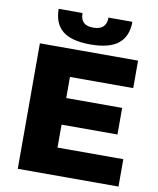

<svg xmlns="http://www.w3.org/2000/svg" viewBox="-97 -980 868 1055"><g transform="rotate(10 337.5 -452.5)"><path d="M75.2 0V-700.2H623V-546.9H270V-429.2H582V-280.8H270V-152.8H637.2V0ZM349.1 -742.2Q242.2 -742.2 193.1 -783Q144 -823.7 144 -904.8H276.9Q276.9 -870.1 294.2 -853Q311.5 -835.9 349.1 -835.9Q421.9 -835.9 421.9 -904.8H555.2Q555.2 -824.2 505.4 -783.2Q455.6 -742.2 349.1 -742.2Z"/></g></svg>

Font: Montserrat ExtraBold
Style: Regular
Weight: 800
Designer: Julieta Ulanovsky
Foundry: Julieta Ulanovsky
Version: Version 9.000